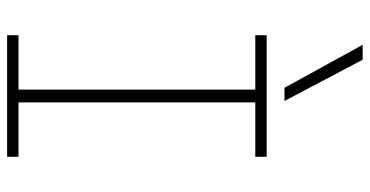

<svg xmlns="http://www.w3.org/2000/svg" viewBox="-270 -770 1040 540"><g transform="rotate(90 250.0 -500.0)"><path d="M79 0V-32H232V-698H79V-730H421V-698H268V-32H421V0ZM227 -780 106 -1000H148L264 -780Z"/></g></svg>

Font: M PLUS Code Latin ExtraLight
Style: Regular
Weight: 250
Designer: Coji Morishita
Foundry: UNDERFOREST DESIGN
Version: Version 1.002; ttfautohint (v1.8.3)